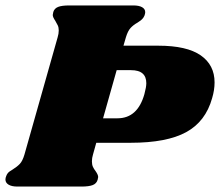

<svg xmlns="http://www.w3.org/2000/svg" viewBox="-46 -686 809 706"><path d="M743 -383Q743 -355 734 -325Q710 -239 638.5 -200Q567 -161 435 -161H308L296 -118Q292 -105 292 -93Q292 -81 295.5 -73Q299 -65 306 -56Q315 -43 315 -35Q315 -33 313 -25Q309 -11 295 -5.5Q281 0 253 0H18Q-3 0 -14.5 -7Q-26 -14 -26 -26Q-26 -32 -23 -39Q-19 -50 -10 -56Q-1 -62 1 -63Q17 -73 27 -83.5Q37 -94 44 -118L166 -549Q170 -562 170 -574Q170 -585 166.5 -592.5Q163 -600 157 -610Q148 -623 148 -631Q148 -634 150 -642Q154 -655 167.5 -660.5Q181 -666 209 -666H444Q465 -666 476.5 -659.5Q488 -653 488 -641Q488 -636 485 -628Q482 -621 476.5 -615.5Q471 -610 466.5 -607.5Q462 -605 460 -603Q444 -594 434 -583Q424 -572 417 -549L408 -518H536Q641 -518 692 -482.5Q743 -447 743 -383ZM492 -380Q492 -428 436 -428H383L333 -251H386Q460 -251 485 -340Q492 -366 492 -380Z"/></svg>

Font: Shrikhand
Style: Regular
Weight: 400
Italic angle: -14°
Version: Version 1.000;PS 1.000;hotconv 1.0.88;makeotf.lib2.5.647800